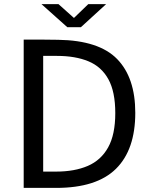

<svg xmlns="http://www.w3.org/2000/svg" viewBox="-20 -916 734 936"><path d="M95.5 -723Q99.5 -723 128.5 -723Q157.5 -723 195.2 -722.8Q233 -722.5 263.5 -722Q462.5 -719 551 -628.2Q639.5 -537.5 639.5 -366Q639.5 -186 545.2 -93Q451 0 254 0H95.5ZM190.5 -643.5V-79.5H254Q343.5 -79.5 408 -107.2Q472.5 -135 507.2 -197.5Q542 -260 542 -364.5Q542 -469 508.2 -530Q474.5 -591 411 -617.2Q347.5 -643.5 258 -643.5ZM308 -783.5 182 -896H265L340.5 -828.5L410.5 -896H497.5L374.5 -783.5Z"/></svg>

Font: Public Sans
Style: Regular
Weight: 400
Designer: The Public Sans project authors (U.S. Web Design System). Libre Franklin designed by Pablo Impallari and Rodrigo Fuenzal
Version: Version 1.008; ttfautohint (v1.8.1) -l 8 -r 50 -G 200 -x 14 